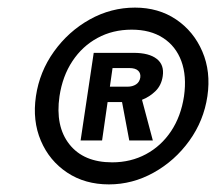

<svg xmlns="http://www.w3.org/2000/svg" viewBox="-20 -753 578 505"><path d="M266.5 -268Q203.5 -268 156.8 -299Q110 -330 87.5 -382.8Q65 -435.5 74.5 -500Q84 -564.5 122 -617.5Q160 -670.5 216 -701.8Q272 -733 335 -733Q397 -733 443.2 -701.8Q489.5 -670.5 512.2 -617.5Q535 -564.5 525.5 -500Q516 -435.5 478 -382.8Q440 -330 384.2 -299Q328.5 -268 266.5 -268ZM275 -326Q324 -326 364 -347.5Q404 -369 430 -408Q456 -447 464 -500Q471.5 -553 457 -592.2Q442.5 -631.5 409 -653.2Q375.5 -675 326.5 -675Q276.5 -675 236.5 -653.2Q196.5 -631.5 170.5 -592.2Q144.5 -553 136.5 -500Q125 -421 162.5 -373.5Q200 -326 275 -326ZM192 -383.5 226.5 -614H331.5Q372 -614 392.2 -598.2Q412.5 -582.5 408 -552.5Q404.5 -528.5 388.8 -513.2Q373 -498 353.5 -490.5L382 -383.5H320L301 -484.5H263L248.5 -383.5ZM269 -525H315.5Q328.5 -525 337.8 -531Q347 -537 349 -549Q350.5 -560.5 343.2 -567.2Q336 -574 320 -574H276Z"/></svg>

Font: Public Sans Thin
Style: Bold Italic
Weight: 700
Italic angle: -8°
Version: Version 2.001